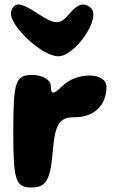

<svg xmlns="http://www.w3.org/2000/svg" viewBox="-20 -883 524 853"><path d="M39 -300C39 -79 49 -50 121 -50C184 -50 204 -85 214 -206C224 -331 243 -362 310 -362C398 -362 452 -414 453 -496C454 -563 321 -565 256 -500C218 -462 206 -462 206 -500C206 -528 169 -550 123 -550C49 -550 39 -521 39 -300ZM30 -833C12 -778 164 -633 239 -633C314 -633 429 -802 385 -846C357 -874 326 -867 291 -825C246 -771 227 -771 144 -825C69 -874 44 -875 30 -833Z"/></svg>

Font: Hussar Skorodowane
Style: Bold
Weight: 700
Foundry: Cannot Into Space Fonts
Version: Version 0.892